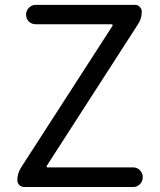

<svg xmlns="http://www.w3.org/2000/svg" viewBox="-20 -753 643 773"><path d="M77.1 0Q66.4 0 58.1 -7.8Q49.8 -15.6 49.8 -27.3Q49.8 -54.7 64.5 -78.1L432.6 -648.4Q434.6 -650.4 433.1 -652.8Q431.6 -655.3 429.7 -655.3H124Q107.4 -655.3 96.2 -666.5Q85 -677.7 85 -693.8Q85 -710 96.2 -721.7Q107.4 -733.4 124 -733.4H524.4Q535.2 -733.4 543 -725.1Q550.8 -716.8 550.8 -706.1Q550.8 -678.7 536.1 -656.2L168 -85Q167 -83 168 -81.1Q168.9 -79.1 170.9 -79.1H515.6Q532.2 -79.1 543.5 -67.4Q554.7 -55.7 554.7 -39.6Q554.7 -23.4 543.5 -11.7Q532.2 0 515.6 0Z"/></svg>

Font: Gen Jyuu Gothic Regular
Style: Regular
Weight: 400
Designer: [Source Han Sans]
Ryoko NISHIZUKA  (kana & ideographs); Paul D. Hunt (Latin, Greek & Cyrillic); Wenlong ZHANG  (bopomofo
Version: Version 1.002.20150607